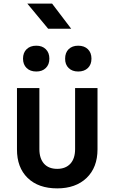

<svg xmlns="http://www.w3.org/2000/svg" viewBox="-20 -1041 639 1071"><path d="M248.5 -880.9 132.3 -1021H270.5L377 -880.9ZM416 -642.1Q382.8 -642.1 362.8 -661.6Q342.8 -681.2 343.3 -713.9Q343.3 -747.1 362.8 -766.6Q382.8 -786.1 416 -786.1Q450.2 -786.1 470.2 -766.6Q490.2 -747.1 490.2 -713.9Q490.2 -680.7 470.2 -661.6Q450.2 -642.1 416 -642.1ZM182.6 -642.1Q148.4 -642.1 128.4 -661.6Q108.4 -681.2 108.4 -713.9Q108.4 -747.1 128.4 -766.6Q148.4 -786.1 182.6 -786.1Q215.8 -786.1 235.4 -766.6Q255.4 -747.1 255.4 -713.9Q255.4 -680.7 235.4 -661.6Q215.8 -642.1 182.6 -642.1ZM299.3 9.8Q194.3 9.8 134.3 -48.3Q74.2 -106.9 74.7 -208V-549.8H199.7V-209Q199.7 -157.2 225.6 -127.9Q251.5 -99.1 299.3 -99.1Q345.7 -99.1 372.6 -127.9Q398.9 -156.7 398.9 -209V-549.8H523.9V-208Q523.9 -106.9 462.9 -48.3Q401.9 9.8 299.3 9.8Z"/></svg>

Font: UDEV Gothic 35
Style: Bold
Weight: 700
Version: v2.1.0; ttfautohint (v1.8.4.7-5d5b-dirty) -l 6 -r 45 -G 200 